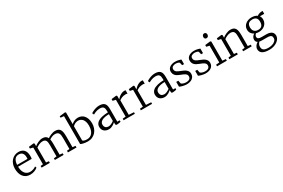

<svg xmlns="http://www.w3.org/2000/svg" viewBox="150 -2449 6404 4348"><g transform="rotate(-30 3351.5 -275.0)"><path d="M405.3 -331.1Q406.2 -341.8 407 -353Q407.7 -364.3 407.7 -375.5Q407.7 -406.2 400.6 -432.4Q393.6 -458.5 378.4 -477.5Q363.3 -496.6 339.6 -507.6Q315.9 -518.6 282.7 -518.6Q252.9 -518.6 227.3 -508.8Q201.7 -499 182.1 -477.1Q162.6 -455.1 150.1 -419.2Q137.7 -383.3 134.3 -331.1ZM46.9 -280.3Q46.9 -344.7 66.2 -397.9Q85.4 -451.2 119.9 -489.5Q154.3 -527.8 201.2 -549.1Q248 -570.3 303.2 -570.3Q392.1 -570.3 441.7 -520Q491.2 -469.7 494.6 -372.1Q494.6 -362.3 494.6 -353.5Q494.6 -335.9 494.1 -322.3Q493.2 -300.8 489.3 -284.2H133.3Q133.3 -281.2 133.3 -278.1Q133.3 -274.9 133.8 -272Q135.3 -213.9 150.1 -171.4Q165 -128.9 189.5 -101.1Q213.9 -73.2 245.8 -59.6Q277.8 -45.9 314 -45.9Q335.4 -45.9 357.7 -50Q379.9 -54.2 400.4 -61.3Q420.9 -68.4 438.5 -77.6Q456.1 -86.9 467.8 -96.7L483.9 -60.1Q469.7 -45.4 448 -32.5Q426.3 -19.5 400.4 -9.8Q374.5 0 345.7 5.6Q316.9 11.2 288.1 11.2Q228.5 11.2 183.6 -10.3Q138.7 -31.7 108.2 -70.3Q77.6 -108.9 62.3 -162.6Q46.9 -216.3 46.9 -280.3Z M584 -43 647.9 -50.8V-488.8L570.3 -506.3V-551.3L697.8 -566.9H700.2L719.7 -551.3V-506.8L718.8 -481.9Q734.9 -496.1 759.3 -511.5Q783.7 -526.9 811.5 -539.6Q839.4 -552.2 868.7 -560.3Q897.9 -568.4 924.8 -568.4Q978.5 -568.4 1010.7 -550.3Q1043 -532.2 1060.1 -494.1Q1073.7 -505.4 1096.7 -518.6Q1119.6 -531.7 1147.2 -542.7Q1174.8 -553.7 1204.1 -561Q1233.4 -568.4 1260.3 -568.4Q1307.6 -568.4 1338.9 -554.7Q1370.1 -541 1388.2 -512.5Q1406.2 -483.9 1413.6 -439.7Q1420.9 -395.5 1420.9 -335V-50.8L1496.6 -43V0H1272.9V-43L1340.3 -50.8V-332Q1340.3 -375 1335.9 -407.7Q1331.5 -440.4 1318.6 -462.4Q1305.7 -484.4 1282.2 -495.6Q1258.8 -506.8 1220.7 -506.8Q1200.7 -506.8 1180.2 -502Q1159.7 -497.1 1140.1 -489.3Q1120.6 -481.4 1103.3 -471.9Q1085.9 -462.4 1073.2 -453.1Q1078.6 -428.7 1081.1 -398.9Q1083.5 -369.1 1083.5 -333.5V-50.8L1159.2 -43V0H930.7V-43L1002.9 -50.8V-334Q1002.9 -377.4 999.3 -409.7Q995.6 -441.9 983.9 -463.4Q972.2 -484.9 950.4 -495.4Q928.7 -505.9 892.6 -505.9Q871.6 -505.9 849.1 -500Q826.7 -494.1 804.9 -484.9Q783.2 -475.6 763.4 -463.6Q743.7 -451.7 728.5 -439.9V-50.8L799.3 -43V0H584Z M1687 -75.2Q1690.9 -66.4 1701.9 -59.8Q1712.9 -53.2 1728.3 -48.6Q1743.7 -43.9 1762.2 -41.7Q1780.8 -39.6 1799.3 -39.6Q1839.8 -39.6 1874.3 -54.4Q1908.7 -69.3 1933.8 -99.4Q1959 -129.4 1973.6 -175.3Q1988.3 -221.2 1989.3 -283.7Q1989.3 -285.6 1989.3 -288.1Q1989.3 -344.7 1976.6 -386.7Q1963.9 -428.7 1941.4 -456.1Q1918.9 -483.4 1888.9 -496.1Q1858.9 -508.8 1825.2 -508.8Q1801.8 -508.8 1780.5 -502.4Q1759.3 -496.1 1741.2 -486.3Q1723.1 -476.6 1709.5 -465.3Q1695.8 -454.1 1687 -444.8ZM1606.4 -756.3 1520.5 -765.1V-801.8L1666.5 -818.8H1668.5L1687 -804.7V-501Q1700.2 -513.2 1717.8 -525.6Q1735.4 -538.1 1756.8 -548.1Q1778.3 -558.1 1803.7 -564.2Q1829.1 -570.3 1858.4 -570.3Q1900.4 -570.3 1939.7 -554.7Q1979 -539.1 2009.5 -506.1Q2040 -473.1 2058.6 -421.4Q2077.1 -369.6 2077.1 -297.9Q2077.1 -233.9 2057.4 -177.7Q2037.6 -121.6 2000.5 -79.6Q1963.4 -37.6 1910.6 -13.2Q1857.9 11.2 1792 11.2Q1757.8 11.2 1726.3 7.1Q1694.8 2.9 1669.9 -2.9Q1645 -8.8 1628.2 -15.4Q1611.3 -22 1606.4 -27.3Z M2262.7 -155.8Q2262.7 -126 2271 -105.5Q2279.3 -85 2293.9 -72.3Q2308.6 -59.6 2328.1 -54Q2347.7 -48.3 2370.6 -48.3Q2385.7 -48.3 2403.6 -53.5Q2421.4 -58.6 2439.9 -66.9Q2458.5 -75.2 2476.3 -86.2Q2494.1 -97.2 2509.3 -108.9V-286.1Q2446.8 -285.6 2400.4 -275.9Q2354 -266.1 2323.5 -249Q2293 -231.9 2277.8 -208Q2262.7 -184.1 2262.7 -155.8ZM2173.8 -146Q2173.8 -180.7 2187.3 -208Q2200.7 -235.4 2224.1 -255.9Q2247.6 -276.4 2279.5 -290.8Q2311.5 -305.2 2348.9 -314.2Q2386.2 -323.2 2427 -327.6Q2467.8 -332 2509.3 -333V-364.3Q2509.3 -401.4 2503.7 -427.5Q2498 -453.6 2484.4 -470Q2470.7 -486.3 2447.5 -493.9Q2424.3 -501.5 2389.2 -501.5Q2359.9 -501.5 2333.3 -495.6Q2306.6 -489.7 2283.9 -481.4Q2261.2 -473.1 2243.2 -463.9Q2225.1 -454.6 2213.4 -447.8H2212.9L2190.9 -491.7Q2195.3 -496.1 2206.8 -503.4Q2218.3 -510.7 2234.6 -519Q2251 -527.3 2271.2 -535.6Q2291.5 -543.9 2314 -550.8Q2336.4 -557.6 2360.1 -562Q2383.8 -566.4 2406.7 -566.4Q2457.5 -566.4 2492.4 -555.9Q2527.3 -545.4 2548.8 -522.2Q2570.3 -499 2579.6 -462.4Q2588.9 -425.8 2588.9 -373V-43.5H2651.4V-6.3Q2643.1 -3.9 2631.6 -1.2Q2620.1 1.5 2607.4 3.7Q2594.7 5.9 2581.8 7.6Q2568.8 9.3 2557.6 9.3Q2546.9 9.3 2538.8 8.3Q2530.8 7.3 2525.6 2.9Q2520.5 -1.5 2518.1 -10Q2515.6 -18.6 2515.6 -33.2V-69.8Q2506.3 -61.5 2489.7 -47.9Q2473.1 -34.2 2450.7 -21Q2428.2 -7.8 2400.4 1.7Q2372.6 11.2 2340.8 11.2Q2307.6 11.2 2277.3 2Q2247.1 -7.3 2224.1 -26.6Q2201.2 -45.9 2187.5 -75.4Q2173.8 -105 2173.8 -146Z M2729 -41.5 2809.1 -48.3V-488.8L2731.9 -506.3V-551.3L2858.4 -566.9H2860.8L2879.9 -551.3V-516.1L2879.4 -459.5H2879.9Q2882.8 -462.9 2890.9 -472.2Q2898.9 -481.4 2911.6 -493.9Q2924.3 -506.3 2941.4 -519.8Q2958.5 -533.2 2979.5 -544.4Q3000.5 -555.7 3024.9 -563Q3049.3 -570.3 3077.1 -570.3Q3087.4 -570.3 3094.5 -569.1Q3101.6 -567.9 3106.9 -565.9V-478Q3103.5 -480.5 3090.3 -483.6Q3077.1 -486.8 3061 -486.8Q3028.8 -486.8 3002.2 -481Q2975.6 -475.1 2954.6 -466.1Q2933.6 -457 2917.5 -446.8Q2901.4 -436.5 2890.1 -427.7V-48.8L3022.9 -41V0H2729Z M3179.2 -41.5 3259.3 -48.3V-488.8L3182.1 -506.3V-551.3L3308.6 -566.9H3311L3330.1 -551.3V-516.1L3329.6 -459.5H3330.1Q3333 -462.9 3341.1 -472.2Q3349.1 -481.4 3361.8 -493.9Q3374.5 -506.3 3391.6 -519.8Q3408.7 -533.2 3429.7 -544.4Q3450.7 -555.7 3475.1 -563Q3499.5 -570.3 3527.3 -570.3Q3537.6 -570.3 3544.7 -569.1Q3551.8 -567.9 3557.1 -565.9V-478Q3553.7 -480.5 3540.5 -483.6Q3527.3 -486.8 3511.2 -486.8Q3479 -486.8 3452.4 -481Q3425.8 -475.1 3404.8 -466.1Q3383.8 -457 3367.7 -446.8Q3351.6 -436.5 3340.3 -427.7V-48.8L3473.1 -41V0H3179.2Z M3719.7 -155.8Q3719.7 -126 3728 -105.5Q3736.3 -85 3751 -72.3Q3765.6 -59.6 3785.2 -54Q3804.7 -48.3 3827.6 -48.3Q3842.8 -48.3 3860.6 -53.5Q3878.4 -58.6 3897 -66.9Q3915.5 -75.2 3933.3 -86.2Q3951.2 -97.2 3966.3 -108.9V-286.1Q3903.8 -285.6 3857.4 -275.9Q3811 -266.1 3780.5 -249Q3750 -231.9 3734.9 -208Q3719.7 -184.1 3719.7 -155.8ZM3630.9 -146Q3630.9 -180.7 3644.3 -208Q3657.7 -235.4 3681.2 -255.9Q3704.6 -276.4 3736.6 -290.8Q3768.6 -305.2 3805.9 -314.2Q3843.3 -323.2 3884 -327.6Q3924.8 -332 3966.3 -333V-364.3Q3966.3 -401.4 3960.7 -427.5Q3955.1 -453.6 3941.4 -470Q3927.7 -486.3 3904.5 -493.9Q3881.3 -501.5 3846.2 -501.5Q3816.9 -501.5 3790.3 -495.6Q3763.7 -489.7 3741 -481.4Q3718.3 -473.1 3700.2 -463.9Q3682.1 -454.6 3670.4 -447.8H3669.9L3647.9 -491.7Q3652.3 -496.1 3663.8 -503.4Q3675.3 -510.7 3691.7 -519Q3708 -527.3 3728.3 -535.6Q3748.5 -543.9 3771 -550.8Q3793.5 -557.6 3817.1 -562Q3840.8 -566.4 3863.8 -566.4Q3914.6 -566.4 3949.5 -555.9Q3984.4 -545.4 4005.9 -522.2Q4027.3 -499 4036.6 -462.4Q4045.9 -425.8 4045.9 -373V-43.5H4108.4V-6.3Q4100.1 -3.9 4088.6 -1.2Q4077.1 1.5 4064.5 3.7Q4051.8 5.9 4038.8 7.6Q4025.9 9.3 4014.6 9.3Q4003.9 9.3 3995.8 8.3Q3987.8 7.3 3982.7 2.9Q3977.5 -1.5 3975.1 -10Q3972.7 -18.6 3972.7 -33.2V-69.8Q3963.4 -61.5 3946.8 -47.9Q3930.2 -34.2 3907.7 -21Q3885.3 -7.8 3857.4 1.7Q3829.6 11.2 3797.9 11.2Q3764.6 11.2 3734.4 2Q3704.1 -7.3 3681.2 -26.6Q3658.2 -45.9 3644.5 -75.4Q3630.9 -105 3630.9 -146Z M4194.8 -156.7H4248.5L4263.7 -79.1Q4268.6 -71.3 4280.5 -63.5Q4292.5 -55.7 4308.8 -49.6Q4325.2 -43.5 4344.5 -39.6Q4363.8 -35.6 4384.3 -35.6Q4418 -35.6 4441.2 -42.2Q4464.4 -48.8 4479 -60.8Q4493.7 -72.8 4500.2 -89.4Q4506.8 -106 4506.8 -126.5Q4506.8 -148.4 4497.3 -165Q4487.8 -181.6 4469 -195.8Q4450.2 -210 4421.9 -222.4Q4393.6 -234.9 4356.4 -248.5Q4317.4 -262.7 4288.3 -279.3Q4259.3 -295.9 4240.2 -316.9Q4221.2 -337.9 4211.7 -364.3Q4202.1 -390.6 4202.1 -424.8Q4202.1 -458 4217.8 -484.4Q4233.4 -510.7 4259.8 -529.1Q4286.1 -547.4 4321.3 -557.1Q4356.4 -566.9 4395.5 -566.9Q4425.3 -566.9 4450.2 -563.2Q4475.1 -559.6 4494.6 -554.4Q4514.2 -549.3 4528.1 -544.2Q4542 -539.1 4549.8 -536.1V-417.5H4500.5L4482.9 -489.7Q4479.5 -496.1 4470.5 -502Q4461.4 -507.8 4448.7 -512Q4436 -516.1 4420.4 -518.6Q4404.8 -521 4388.2 -521Q4386.2 -521 4384.3 -521Q4362.3 -520.5 4343.3 -515.6Q4322.8 -509.8 4308.1 -499.8Q4293.5 -489.7 4285.2 -474.9Q4276.9 -460 4276.9 -441.9Q4276.9 -413.1 4288.1 -394.3Q4299.3 -375.5 4318.1 -362.3Q4336.9 -349.1 4360.6 -339.4Q4384.3 -329.6 4409.2 -319.3Q4442.4 -306.2 4473.4 -291.7Q4504.4 -277.3 4528.6 -257.8Q4552.7 -238.3 4567.1 -211.9Q4581.5 -185.5 4581.5 -147.9Q4581.5 -110.4 4566.7 -80.8Q4551.8 -51.3 4524.4 -30.8Q4497.1 -10.3 4459 0.5Q4420.9 11.2 4374.5 11.2Q4351.6 11.2 4325 7.1Q4298.3 2.9 4273.4 -3.4Q4248.5 -9.8 4227.8 -17.1Q4207 -24.4 4194.8 -31.2Z M4690.9 -156.7H4744.6L4759.8 -79.1Q4764.6 -71.3 4776.6 -63.5Q4788.6 -55.7 4804.9 -49.6Q4821.3 -43.5 4840.6 -39.6Q4859.9 -35.6 4880.4 -35.6Q4914.1 -35.6 4937.3 -42.2Q4960.4 -48.8 4975.1 -60.8Q4989.7 -72.8 4996.3 -89.4Q5002.9 -106 5002.9 -126.5Q5002.9 -148.4 4993.4 -165Q4983.9 -181.6 4965.1 -195.8Q4946.3 -210 4918 -222.4Q4889.6 -234.9 4852.5 -248.5Q4813.5 -262.7 4784.4 -279.3Q4755.4 -295.9 4736.3 -316.9Q4717.3 -337.9 4707.8 -364.3Q4698.2 -390.6 4698.2 -424.8Q4698.2 -458 4713.9 -484.4Q4729.5 -510.7 4755.9 -529.1Q4782.2 -547.4 4817.4 -557.1Q4852.5 -566.9 4891.6 -566.9Q4921.4 -566.9 4946.3 -563.2Q4971.2 -559.6 4990.7 -554.4Q5010.3 -549.3 5024.2 -544.2Q5038.1 -539.1 5045.9 -536.1V-417.5H4996.6L4979 -489.7Q4975.6 -496.1 4966.6 -502Q4957.5 -507.8 4944.8 -512Q4932.1 -516.1 4916.5 -518.6Q4900.9 -521 4884.3 -521Q4882.3 -521 4880.4 -521Q4858.4 -520.5 4839.4 -515.6Q4818.8 -509.8 4804.2 -499.8Q4789.6 -489.7 4781.2 -474.9Q4772.9 -460 4772.9 -441.9Q4772.9 -413.1 4784.2 -394.3Q4795.4 -375.5 4814.2 -362.3Q4833 -349.1 4856.7 -339.4Q4880.4 -329.6 4905.3 -319.3Q4938.5 -306.2 4969.5 -291.7Q5000.5 -277.3 5024.7 -257.8Q5048.8 -238.3 5063.2 -211.9Q5077.6 -185.5 5077.6 -147.9Q5077.6 -110.4 5062.7 -80.8Q5047.9 -51.3 5020.5 -30.8Q4993.2 -10.3 4955.1 0.5Q4917 11.2 4870.6 11.2Q4847.7 11.2 4821 7.1Q4794.4 2.9 4769.5 -3.4Q4744.6 -9.8 4723.9 -17.1Q4703.1 -24.4 4690.9 -31.2Z M5171.4 -43 5259.3 -50.8V-488.8L5180.7 -506.3V-551.3L5317.9 -566.9H5320.3L5339.8 -551.3V-50.3L5427.2 -43V0H5171.4ZM5283.2 -669.9Q5271.5 -669.9 5262.2 -674.6Q5252.9 -679.2 5246.3 -686.8Q5239.7 -694.3 5236.3 -704.6Q5232.9 -714.8 5232.9 -726.6Q5232.9 -739.3 5236.6 -751.2Q5240.2 -763.2 5247.6 -772.7Q5254.9 -782.2 5265.9 -787.8Q5276.9 -793.5 5291.5 -793.5H5292Q5304.7 -793.5 5314.5 -788.3Q5324.2 -783.2 5330.8 -775.1Q5337.4 -767.1 5340.6 -756.6Q5343.8 -746.1 5343.8 -735.8Q5343.8 -722.2 5340.1 -710.2Q5336.4 -698.2 5329.1 -689.2Q5321.8 -680.2 5310.3 -675Q5298.8 -669.9 5283.7 -669.9Z M5494.1 -43 5561.5 -50.8V-488.8L5483.9 -506.3V-551.3L5611.3 -566.9H5613.8L5633.3 -551.3V-506.8L5632.3 -481.9Q5648.4 -496.1 5673.1 -511.5Q5697.8 -526.9 5726.1 -539.6Q5754.4 -552.2 5784.9 -560.3Q5815.4 -568.4 5843.3 -568.4Q5891.6 -568.4 5922.6 -554.2Q5953.6 -540 5971.4 -511Q5989.3 -481.9 5996.1 -437.7Q6002.9 -393.6 6002.9 -333.5V-50.3L6078.1 -43V0H5853.5V-43L5922.4 -50.3V-334Q5922.4 -377.4 5918.2 -409.9Q5914.1 -442.4 5901.9 -463.6Q5889.6 -484.9 5867.4 -495.4Q5845.2 -505.9 5809.1 -505.9Q5787.6 -505.9 5764.6 -500Q5741.7 -494.1 5719.5 -484.6Q5697.3 -475.1 5677.2 -463.1Q5657.2 -451.2 5642.1 -439.5V-50.8L5714.8 -43V0H5494.1Z M6233.4 104Q6233.4 131.3 6241 152.6Q6248.5 173.8 6266.8 188.5Q6285.2 203.1 6315.7 210.9Q6346.2 218.8 6392.6 218.8H6393.6Q6433.1 218.8 6470.9 210Q6508.8 201.2 6538.3 184.6Q6567.9 168 6586.2 144Q6604.5 120.1 6604.5 89.8Q6604.5 68.8 6600.1 52.2Q6595.7 35.6 6582.3 24.2Q6568.8 12.7 6544.2 6.6Q6519.5 0.5 6478.5 0.5H6354.5Q6334 0.5 6315.9 -1Q6297.9 -2.4 6282.2 -6.3Q6261.7 13.7 6247.6 41Q6233.4 68.4 6233.4 104ZM6395 -248Q6460.4 -248 6491.2 -283.9Q6522 -319.8 6522 -388.2Q6522 -457.5 6487.8 -489.3Q6453.6 -521 6390.6 -521H6390.1Q6362.8 -521 6338.6 -514.6Q6314.5 -508.3 6296.4 -493.2Q6278.3 -478 6268.1 -452.9Q6257.8 -427.7 6257.8 -389.6Q6257.8 -359.9 6265.6 -334Q6273.4 -308.1 6290 -289.1Q6306.6 -270 6332.5 -259Q6358.4 -248 6394.5 -248ZM6152.3 120.1Q6152.3 95.7 6160.6 74.2Q6168.9 52.7 6182.1 34.7Q6195.3 16.6 6211.9 2.7Q6228.5 -11.2 6244.6 -20Q6222.2 -32.2 6210 -52.2Q6197.8 -72.3 6197.8 -103Q6197.8 -122.1 6203.6 -140.1Q6209.5 -158.2 6219.7 -173.6Q6230 -189 6243.4 -201.4Q6256.8 -213.9 6272.5 -222.2Q6226.6 -244.1 6200 -283.7Q6173.3 -323.2 6173.3 -379.4Q6173.3 -425.3 6192.6 -460.7Q6211.9 -496.1 6243.4 -520.5Q6274.9 -544.9 6314.7 -557.6Q6354.5 -570.3 6395.5 -570.3H6396Q6439.9 -570.3 6478 -560.3Q6516.1 -550.3 6544.9 -528.8Q6550.3 -533.7 6561 -540.8Q6571.8 -547.9 6586.9 -554.4Q6602.1 -561 6620.4 -565.7Q6638.7 -570.3 6659.2 -570.3H6691.9V-496.1H6578.1Q6591.8 -477.1 6599.4 -452.9Q6606.9 -428.7 6606.9 -398.9Q6606.9 -353.5 6589.4 -316.7Q6571.8 -279.8 6541.5 -253.4Q6511.2 -227.1 6470.9 -212.9Q6430.7 -198.7 6385.3 -198.7H6384.8Q6364.7 -198.7 6345.9 -200.9Q6327.1 -203.1 6310.1 -208Q6292 -193.8 6281.5 -175.3Q6271 -156.7 6271 -138.2Q6271 -118.7 6276.9 -105.5Q6282.7 -92.3 6295.9 -84.5Q6309.1 -76.7 6330.1 -73.2Q6351.1 -69.8 6381.3 -69.8H6498.5Q6546.4 -69.8 6580.8 -60.1Q6615.2 -50.3 6637.5 -32.5Q6659.7 -14.6 6670.2 10.5Q6680.7 35.6 6680.7 66.9Q6680.7 107.9 6658 144.5Q6635.3 181.2 6595.9 209Q6556.6 236.8 6503.4 253.2Q6450.2 269.5 6388.7 269.5H6388.2Q6322.8 269.5 6277.8 258.5Q6232.9 247.6 6205.1 227.8Q6177.2 208 6164.8 180.4Q6152.3 152.8 6152.3 120.1Z"/></g></svg>

Font: MerriweatherLight
Style: Regular
Weight: 300
Designer: Eben Sorkin ( sorkintype@gmail.com )
Foundry: Eben Sorkin
Version: Version 1.055; ttfautohint (v1.4.1)